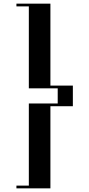

<svg xmlns="http://www.w3.org/2000/svg" viewBox="-20 -887 489 1052"><path d="M70 130H138V-320H296.2V-403H138V-852H70V-867H256.2V-418H379.2V-305H256.2V145H70Z"/></svg>

Font: Facade Sud
Style: Regular
Weight: 100
Designer: Éléonore Fines
Foundry: Velvetyne Type Foundry
Version: Version 1.001;Glyphs 3.2 (3202)